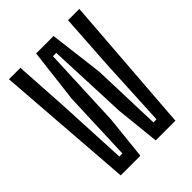

<svg xmlns="http://www.w3.org/2000/svg" viewBox="-224 -923 1045 1045"><g transform="rotate(-45 299.0 -400.0)"><path d="M88.5 0 28.5 -800H116.5L136 -483L156 -78H179.5L195 -483L232.5 -795H366.5L405 -483L418.5 -78H442L462.5 -483L483 -800H570L509.5 0H358L331.5 -252.5L312 -719.5H286.5L266.5 -252.5L240 0Z"/></g></svg>

Font: Big Shoulders Display Thin SemiBold
Style: Regular
Weight: 600
Version: Version 2.002